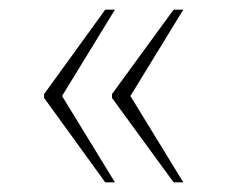

<svg xmlns="http://www.w3.org/2000/svg" viewBox="-20 -468 466 396"><path d="M338 -92 211 -266V-274L338 -448H358L249 -270L358 -92ZM197 -92 71 -266V-274L197 -448H217L108 -270L217 -92Z"/></svg>

Font: Noto Serif Tamil SemiCondensed Thin
Style: Italic
Weight: 100
Width: 4
Italic angle: -12°
Designer: Indian Type Foundry, Tom Grace, and the Monotype Design Team
Foundry: Monotype Imaging Inc.
Version: Version 2.003; ttfautohint (v1.8.4.7-5d5b)